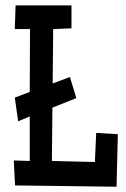

<svg xmlns="http://www.w3.org/2000/svg" viewBox="-20 -707 478 728"><path d="M245.1 -415 269.5 -335 178.7 -298.8 176.8 -96.7 339.8 -92.8 344.7 -203.1 426.8 -198.2 421.9 1 37.1 -3.9 32.2 -98.6 92.8 -96.7V-265.6L48.8 -247.1L36.1 -336.9L92.8 -358.4L93.8 -596.7H36.1L39.1 -686.5H251V-599.6L181.6 -596.7L179.7 -390.6Z"/></svg>

Font: Maiden Orange
Style: Regular
Weight: 400
Designer: Astigmatic (AOETI)
Foundry: Astigmatic (AOETI)
Version: Version 1.000